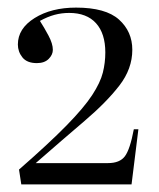

<svg xmlns="http://www.w3.org/2000/svg" viewBox="-20 -859 419 505"><path d="M36 -374 30 -413Q109 -482 155 -529Q201 -576 222.5 -609Q244 -642 250.5 -668Q257 -694 257 -721Q257 -771 232.5 -798Q208 -825 162 -825Q142 -825 123.5 -820Q105 -815 85 -804Q96 -787 107.5 -765.5Q119 -744 119 -728Q119 -715 108 -704Q97 -693 77 -693Q51 -693 39 -708Q27 -723 27 -742Q27 -784 71 -811.5Q115 -839 180 -839Q258 -839 293 -807.5Q328 -776 328 -728Q328 -678 294 -634Q260 -590 202.5 -541Q145 -492 74 -430H264Q295 -430 308.5 -448Q322 -466 332 -519H344L326 -374Z"/></svg>

Font: Literata 72pt Light
Style: Regular
Weight: 300
Designer: Latin by Veronika Burian and Jose Scaglione. Greek by Irene Vlachou. Cyrillic by Vera Evstafieva.
Foundry: TypeTogether
Version: Version 3.002